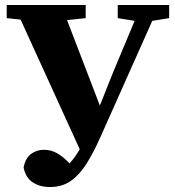

<svg xmlns="http://www.w3.org/2000/svg" viewBox="-20 -677 704 773"><path d="M454 -604V-657H661V-604L593 -593L382 -120Q356 -62 328 -17.5Q300 27 265 51.5Q230 76 181 76Q140 76 111.5 57Q83 38 75 -3Q83 -42 106 -58Q129 -74 157 -74Q185 -74 210 -60Q235 -46 260 -19Q284 -46 301 -76L63 -598L7 -604V-657H325V-604L250 -596L382 -252L435 -385L522 -593Z"/></svg>

Font: Source Serif 4
Style: Bold
Weight: 700
Designer: Frank Grießhammer
Foundry: Adobe
Version: Version 4.005;hotconv 1.1.0;makeotfexe 2.6.0